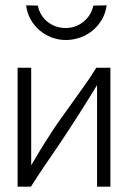

<svg xmlns="http://www.w3.org/2000/svg" viewBox="-20 -702 461 720"><path d="M380 -682Q376 -653 362.5 -629.5Q349 -606 328.5 -588.5Q308 -571 281.5 -561.5Q255 -552 227 -552Q198 -552 172.5 -562Q147 -572 127 -589.5Q107 -607 94 -631Q81 -655 78 -682Q93 -682 101.5 -681.5Q110 -681 122 -681Q129 -644 158 -620.5Q187 -597 226 -597Q264 -597 293 -620.5Q322 -644 330 -681ZM344 -2V-383Q334 -366 315.5 -336.5Q297 -307 276.5 -274.5Q256 -242 235.5 -211Q215 -180 201 -159Q172 -117 145 -77Q118 -37 96 -2H46V-448H97V-82Q122 -125 142.5 -158Q163 -191 180 -216.5Q197 -242 212 -262.5Q227 -283 241 -303Q267 -340 293.5 -376.5Q320 -413 341 -448H394V-2Z"/></svg>

Font: Fundamental  Brigade Scvhlank
Style: Regular
Weight: 100
Designer: Peter Wiegel, original typeface by Arno Drescher 1935
Foundry: Peter Wiegel
Version: Version 0.000 2012 initial release